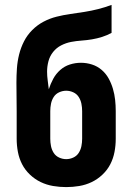

<svg xmlns="http://www.w3.org/2000/svg" viewBox="-20 -755 540 783"><path d="M250 8Q223 8 196.5 3.5Q170 -1 146 -12.5Q122 -24 102 -43Q82 -62 70 -85.5Q58 -109 53 -135.5Q48 -162 48 -189V-302Q48 -331 47.5 -360Q47 -389 47 -418Q47 -447 49 -476Q51 -505 58 -533Q65 -561 78 -586.5Q91 -612 111.5 -632.5Q132 -653 157.5 -666.5Q183 -680 211 -687Q239 -694 267.5 -698Q296 -702 324.5 -706.5Q353 -711 380.5 -718Q408 -725 435 -735V-621Q417 -611 396.5 -604.5Q376 -598 355 -594.5Q334 -591 312.5 -589.5Q291 -588 270 -584Q249 -580 229.5 -570Q210 -560 196.5 -543Q183 -526 177.5 -505Q172 -484 172 -463Q172 -445 174.5 -427Q177 -409 179 -391Q186 -413 197 -433.5Q208 -454 225.5 -469.5Q243 -485 265 -492Q287 -499 310 -499Q333 -499 355 -492Q377 -485 394.5 -470Q412 -455 423 -435Q434 -415 440.5 -393Q447 -371 449.5 -348Q452 -325 452 -302V-189Q452 -162 447 -135.5Q442 -109 430 -85.5Q418 -62 398 -43Q378 -24 354 -12.5Q330 -1 303.5 3.5Q277 8 250 8ZM250 -106Q265 -106 279 -112.5Q293 -119 301 -131.5Q309 -144 312 -159Q315 -174 315 -189V-302Q315 -317 312 -332Q309 -347 301 -359.5Q293 -372 279 -378.5Q265 -385 250 -385Q235 -385 221 -378.5Q207 -372 199 -359.5Q191 -347 188 -332Q185 -317 185 -302V-189Q185 -174 188 -159Q191 -144 199 -131.5Q207 -119 221 -112.5Q235 -106 250 -106Z"/></svg>

Font: Iosevka Heavy
Style: Regular
Weight: 900
Monospace: yes
Designer: Belleve Invis
Foundry: Belleve Invis
Version: Version 32.5.0; ttfautohint (v1.8.4)